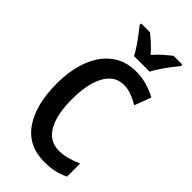

<svg xmlns="http://www.w3.org/2000/svg" viewBox="-287 -1009 1092 1092"><g transform="rotate(45 258.5 -463.5)"><path d="M329 -621Q276 -621 242 -586.5Q208 -552 191.5 -492Q175 -432 175 -356Q175 -231 214 -162.5Q253 -94 330 -94Q364 -94 397 -103Q430 -112 467 -128V-23Q433 -6 396.5 2Q360 10 316 10Q187 10 119 -87.5Q51 -185 51 -357Q51 -462 82 -545.5Q113 -629 174 -676.5Q235 -724 323 -724Q367 -724 408.5 -712.5Q450 -701 488 -680L450 -580Q420 -598 389.5 -609.5Q359 -621 329 -621ZM252 -777Q241 -798 223 -825Q205 -852 185 -878.5Q165 -905 149 -925V-937H220Q240 -921 265.5 -898Q291 -875 314 -848Q338 -877 362 -897.5Q386 -918 409 -937H480V-925Q464 -906 444 -879.5Q424 -853 406 -826Q388 -799 377 -777Z"/></g></svg>

Font: Noto Sans Gurmukhi Condensed SemiBold
Style: Regular
Weight: 600
Width: 3
Designer: Jelle Bosma - Monotype Design Team
Foundry: Monotype Imaging Inc.
Version: Version 2.004; ttfautohint (v1.8.4.7-5d5b)